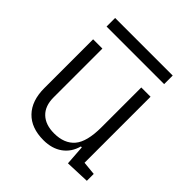

<svg xmlns="http://www.w3.org/2000/svg" viewBox="-183 -805 951 951"><g transform="rotate(45 293.0 -329.5)"><path d="M263.2 9.8Q177.7 9.8 130.9 -38.8Q84 -87.4 84 -175.8V-517.6H148.9V-175.8Q148.9 -115.7 182.6 -83.5Q216.3 -51.3 276.4 -51.3Q348.1 -51.3 384.8 -94.2Q421.4 -137.2 421.4 -239.3V-517.6H486.3V-55.2L557.6 -48.3V0L430.2 4.9L422.9 -99.6H416.5Q402.3 -47.4 362.3 -18.8Q322.3 9.8 263.2 9.8ZM86.4 -609.4V-669.4H489.7V-609.4Z"/></g></svg>

Font: Caskaydia Cove Light
Style: Regular
Weight: 300
Monospace: yes
Designer: Aaron Bell
Foundry: Saja Typeworks
Version: Version 4.300; ttfautohint (v1.8.3)